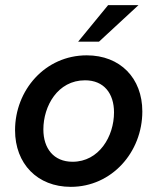

<svg xmlns="http://www.w3.org/2000/svg" viewBox="-20 -717 613 746"><path d="M255 9C414.5 9 533 -126 533 -284C533 -413.5 447 -502 317 -502C155 -502 38.5 -366.5 38.5 -211C38.5 -80.5 125.5 9 255 9ZM148.5 -214C148.5 -305 204 -405 310.5 -405C384 -405 423 -353.5 423 -280.5C423 -186.5 364.5 -88.5 262 -88.5C188 -88.5 148.5 -141 148.5 -214ZM283.5 -555H364.5L518 -697H400Z"/></svg>

Font: HK Grotesk SemiBold
Style: Italic
Weight: 600
Italic angle: -16°
Designer: Alfredo Marco Pradil
Foundry: Hanken Design Co.
Version: Version 3.001;FEAKit 1.0